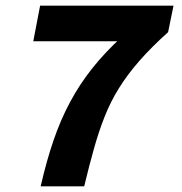

<svg xmlns="http://www.w3.org/2000/svg" viewBox="-20 -655 640 675"><path d="M123 0Q143 -88 168 -161Q193 -234 226.5 -296.5Q260 -359 304.5 -415Q349 -471 407 -524L426 -510H97L121 -635H590L571 -542Q512 -489 470 -441Q428 -393 398.5 -345.5Q369 -298 348.5 -246.5Q328 -195 311 -135Q294 -75 276 0Z"/></svg>

Font: Source Code Pro ExtraLight ExtraBold
Style: Italic
Weight: 800
Italic angle: -11°
Monospace: yes
Version: Version 1.016;hotconv 1.0.116;makeotfexe 2.5.65601